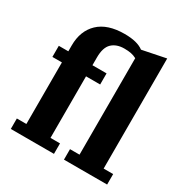

<svg xmlns="http://www.w3.org/2000/svg" viewBox="-172 -904 1016 1048"><g transform="rotate(30 335.5 -380.0)"><path d="M37 -66H97V-454H37V-524H97V-561Q97 -653 153 -706.5Q209 -760 317 -760Q397 -760 436 -730L584 -760V-66H644V0H372V-66H432V-674Q415 -683 397.5 -686.5Q380 -690 355 -690Q306 -690 277.5 -663Q249 -636 249 -573V-524H338V-454H249V-66H309V0H37Z"/></g></svg>

Font: IBM Plex Serif
Style: Bold
Weight: 700
Designer: Mike Abbink, Paul van der Laan, Pieter van Rosmalen
Foundry: Bold Monday
Version: Version 2.008